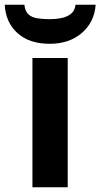

<svg xmlns="http://www.w3.org/2000/svg" viewBox="-59 -791 424 811"><path d="M227 0H78V-546H227ZM345 -771Q340 -698 287 -652Q234 -606 151 -606Q65 -606 15 -651Q-35 -696 -39 -771H44Q47 -743 61.5 -730Q76 -717 100 -713.5Q124 -710 152 -710Q176 -710 199.5 -714.5Q223 -719 240 -732Q257 -745 260 -771Z"/></svg>

Font: RS Noto Sans
Style: Bold
Weight: 700
Designer: Monotype Design Team
Foundry: Monotype Imaging Inc.
Version: Version 3.10